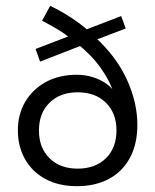

<svg xmlns="http://www.w3.org/2000/svg" viewBox="-20 -630 533 660"><path d="M245 10Q181.6 10 135.9 -14.8Q90.3 -39.6 65.9 -83.1Q41.4 -126.6 41.4 -181.6Q41.4 -237 66.7 -280Q91.9 -323 137.5 -348Q183.2 -373 244 -373Q272.2 -373 299 -364.8Q325.8 -356.6 347.3 -341Q368.9 -325.5 380.4 -302.5L373.5 -303.3Q357.5 -353 325.2 -397.8Q292.9 -442.7 243.2 -481.6L271.7 -478.2L117.8 -418.2L102.3 -461.7L232.5 -511.6L223 -497.4Q202.2 -514.8 177.7 -529.3Q153.2 -543.9 124.6 -558.7L152.5 -609.9Q190.6 -591.7 224.7 -569.2Q258.8 -546.7 289.9 -519.4L261 -522.7L396.6 -574.8L412.1 -532L293.9 -487.1L304.8 -504.3Q379.7 -436.2 416 -356.9Q452.2 -277.7 452.2 -201Q452.2 -135.1 426.6 -87.5Q401 -40 354.2 -15Q307.4 10 245 10ZM246.8 -50.3Q308 -50.3 344.2 -86.2Q380.4 -122.1 380.4 -181.6Q380.4 -240.9 344.2 -276.8Q308 -312.7 246.8 -312.7Q186.3 -312.7 150.1 -276.8Q113.9 -240.9 113.9 -181.6Q113.9 -122.1 150.1 -86.2Q186.3 -50.3 246.8 -50.3Z"/></svg>

Font: Rokkitt SemiBold
Style: Regular
Weight: 600
Designer: Vernon Adams
Foundry: Vernon Adams
Version: Version 3.103